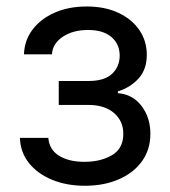

<svg xmlns="http://www.w3.org/2000/svg" viewBox="-20 -573 534 604"><path d="M42.6 -139.2H132.1Q134.9 -102.3 165.7 -83.1Q196.4 -63.9 245.7 -63.9Q296.2 -63.9 332 -84.7Q367.9 -105.5 367.9 -152Q367.9 -192.8 338.2 -217.9Q308.6 -242.9 258.5 -242.9H164.8V-318.2H258.5Q308.6 -318.2 332.6 -340.9Q356.5 -363.6 356.5 -397.7Q356.5 -434.3 330.6 -456.5Q304.7 -478.7 257.1 -478.7Q209.2 -478.7 177.2 -457.2Q145.2 -435.7 143.5 -402H55.4Q56.8 -446 82.4 -479.9Q108 -513.8 152 -533.2Q196 -552.6 252.8 -552.6Q310.4 -552.6 352.8 -532.5Q395.2 -512.4 418.5 -478.2Q441.8 -443.9 441.8 -400.6Q441.8 -354.4 415.8 -326Q389.9 -297.6 350.9 -285.5V-279.8Q397 -276.6 425.1 -239.9Q453.1 -203.1 453.1 -152Q453.1 -102.3 426.5 -65.5Q399.9 -28.8 353.3 -8.7Q306.8 11.4 247.2 11.4Q189.3 11.4 143.5 -7.6Q97.7 -26.6 70.8 -60.5Q44 -94.5 42.6 -139.2Z"/></svg>

Font: Inter Alia
Style: Regular
Weight: 400
Designer: Rasmus Andersson (Latin, Greek, Cyrillic etc.) and Evan from Shavian.info (Shavian, old style figures)
Foundry: Shavian.info
Version: Version 0.001;git-37ab20767